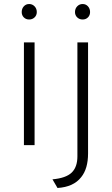

<svg xmlns="http://www.w3.org/2000/svg" viewBox="-20 -722 555 955"><path d="M88 -662Q88 -679 98.5 -690.5Q109 -702 125 -702Q141 -702 152 -690.5Q163 -679 163 -662Q163 -646 152 -635.5Q141 -625 125 -625Q109 -625 98.5 -635.5Q88 -646 88 -662ZM99 -511H152V0H99ZM353 -662Q353 -679 364 -690.5Q375 -702 391 -702Q407 -702 417.5 -690.5Q428 -679 428 -662Q428 -646 417.5 -635.5Q407 -625 391 -625Q375 -625 364 -635.5Q353 -646 353 -662ZM241 170Q308 164 336.5 136.5Q365 109 365 56V-511H418V41Q418 117 384 159Q346 208 266 213Z"/></svg>

Font: Overpass ExtraLight
Style: Regular
Weight: 200
Designer: Delve Withrington, Thomas Jockin
Foundry: Delve Fonts
Version: Version 3.000;DELV;Overpass